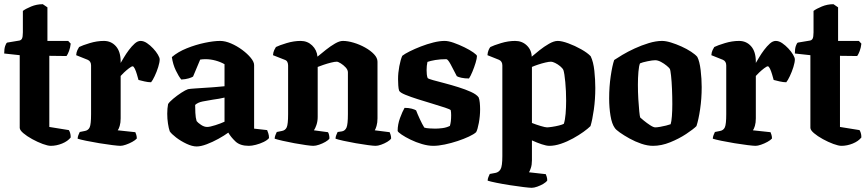

<svg xmlns="http://www.w3.org/2000/svg" viewBox="-22 -695 4138 915"><path d="M220 0Q206 0 181.5 -9Q157 -18 131.5 -32Q106 -46 89 -60.5Q72 -75 72 -86V-432L-2 -440Q-2 -462 2.5 -475.5Q7 -489 12 -492L66 -501Q78 -502 82.5 -510.5Q87 -519 87 -541V-643Q100 -653 126.5 -664Q153 -675 182 -675L204 -660V-500H303L315 -487Q313 -468 307 -452Q301 -436 295 -428L213 -429V-90L306 -75Q309 -71 312 -62Q315 -53 315 -40Q301 -22 274 -11Q247 0 220 0Z M552 0Q542 0 513.5 -3.5Q485 -7 451.5 -12.5Q418 -18 389 -24Q360 -30 348 -34Q348 -42 351.5 -51Q355 -60 358 -66L383 -71Q399 -74 405.5 -88.5Q412 -103 412 -151V-383Q412 -403 396 -410L341 -432Q342 -446 347 -456.5Q352 -467 355 -471Q371 -479 405.5 -489.5Q440 -500 473 -500Q508 -500 530.5 -474.5Q553 -449 553 -401V-395Q559 -405 569 -422Q579 -439 592.5 -457Q606 -475 620 -487.5Q634 -500 648 -500Q663 -500 678.5 -489.5Q694 -479 708 -464Q722 -449 730.5 -434.5Q739 -420 739 -412Q739 -398 732 -375.5Q725 -353 715 -332Q705 -311 698 -303Q684 -303 666.5 -307Q649 -311 638 -314Q635 -325 630.5 -340.5Q626 -356 620.5 -367.5Q615 -379 610 -379Q605 -379 592.5 -369.5Q580 -360 568.5 -349Q557 -338 553 -333V-131Q553 -110 548.5 -95Q544 -80 539 -74L623 -65Q625 -61 627.5 -52.5Q630 -44 630 -35Q623 -27 608.5 -19Q594 -11 578 -5.5Q562 0 552 0Z M915 3Q894 3 866.5 -10Q839 -23 817 -40Q795 -57 787 -69Q782 -83 778.5 -106Q775 -129 775 -153Q775 -165 776 -177Q777 -189 779 -199Q785 -209 803.5 -224.5Q822 -240 842 -253Q862 -266 874 -270Q884 -272 908.5 -273.5Q933 -275 961 -277Q977 -278 984 -278.5Q991 -279 1003.5 -280Q1016 -281 1048 -284V-389Q1029 -400 1005 -406.5Q981 -413 957 -413Q944 -413 932 -411L898 -330Q892 -326 877 -321.5Q862 -317 842 -316Q830 -330 816 -359Q802 -388 797 -423Q826 -448 868.5 -465Q911 -482 954 -491Q997 -500 1027 -500Q1051 -500 1079 -488Q1107 -476 1132 -457.5Q1157 -439 1173 -419.5Q1189 -400 1189 -385V-82L1251 -75Q1253 -70 1256.5 -60Q1260 -50 1260 -37Q1252 -27 1234.5 -18.5Q1217 -10 1197.5 -5Q1178 0 1164 0Q1122 0 1100 -21Q1078 -42 1066 -63Q1047 -49 1019 -33.5Q991 -18 963 -7.5Q935 3 915 3ZM965 -90Q978 -90 1004.5 -98.5Q1031 -107 1048 -115V-230Q1036 -227 1021.5 -224.5Q1007 -222 992 -220Q967 -216 944 -211.5Q921 -207 908 -195Q908 -181 909 -157.5Q910 -134 915 -118Q921 -110 936 -100Q951 -90 965 -90Z M1471 0Q1461 0 1436 -3.5Q1411 -7 1381 -12.5Q1351 -18 1325 -24Q1299 -30 1287 -34Q1287 -42 1290.5 -51Q1294 -60 1297 -66L1322 -71Q1338 -74 1344.5 -88.5Q1351 -103 1351 -151V-383Q1351 -392 1347.5 -399.5Q1344 -407 1335 -410L1279 -432Q1280 -446 1285 -456.5Q1290 -467 1293 -471Q1309 -479 1343.5 -489.5Q1378 -500 1411 -500Q1443 -500 1465.5 -478.5Q1488 -457 1491 -425Q1509 -440 1531 -457.5Q1553 -475 1574.5 -487.5Q1596 -500 1612 -500Q1635 -500 1663.5 -491.5Q1692 -483 1718 -468.5Q1744 -454 1760.5 -436.5Q1777 -419 1777 -401V-131Q1777 -110 1772.5 -95Q1768 -80 1764 -74L1835 -65Q1837 -61 1839.5 -52.5Q1842 -44 1842 -35Q1837 -27 1823.5 -19Q1810 -11 1794.5 -5.5Q1779 0 1768 0Q1758 0 1731.5 -3.5Q1705 -7 1673.5 -12.5Q1642 -18 1615 -24Q1588 -30 1577 -34Q1577 -42 1580.5 -51Q1584 -60 1587 -66L1608 -69Q1623 -72 1629.5 -87.5Q1636 -103 1636 -151V-350Q1636 -362 1625.5 -373.5Q1615 -385 1602 -393Q1589 -401 1583 -401Q1573 -401 1555 -396.5Q1537 -392 1519.5 -386Q1502 -380 1492 -376V-138Q1492 -117 1486 -99.5Q1480 -82 1474 -74L1541 -65Q1544 -61 1546 -52.5Q1548 -44 1548 -35Q1543 -27 1529 -19Q1515 -11 1499 -5.5Q1483 0 1471 0Z M2043 0Q2018 0 1989 -8.5Q1960 -17 1934.5 -29.5Q1909 -42 1892 -53.5Q1875 -65 1873 -71Q1873 -102 1884.5 -133Q1896 -164 1906 -181Q1926 -181 1940.5 -177Q1955 -173 1961 -169Q1967 -153 1978.5 -128Q1990 -103 2000 -87Q2008 -84 2025.5 -83Q2043 -82 2052 -82Q2068 -82 2087 -84.5Q2106 -87 2122 -95Q2128 -114 2128 -146Q2128 -160 2126 -170Q2123 -174 2099 -182Q2075 -190 2040 -200.5Q2005 -211 1970 -222Q1935 -233 1909.5 -243.5Q1884 -254 1880 -263Q1877 -272 1876 -288.5Q1875 -305 1875 -318Q1875 -348 1881 -379.5Q1887 -411 1895 -429Q1906 -438 1930 -450Q1954 -462 1983.5 -473.5Q2013 -485 2043 -492.5Q2073 -500 2097 -500Q2115 -500 2140.5 -491Q2166 -482 2191.5 -469.5Q2217 -457 2234 -445Q2251 -433 2251 -428Q2251 -417 2244.5 -395.5Q2238 -374 2229 -352.5Q2220 -331 2213 -321Q2192 -321 2176.5 -324.5Q2161 -328 2155 -332Q2138 -366 2125 -389.5Q2112 -413 2105 -413Q2076 -413 2052.5 -409Q2029 -405 2015 -400Q2013 -391 2012 -381Q2011 -371 2011 -361Q2011 -351 2012 -341Q2013 -331 2016 -323Q2020 -319 2042 -313Q2064 -307 2096.5 -298.5Q2129 -290 2162.5 -279.5Q2196 -269 2222.5 -257Q2249 -245 2259 -231Q2263 -221 2264.5 -205Q2266 -189 2266 -174Q2266 -142 2260 -109.5Q2254 -77 2247 -65Q2236 -55 2212.5 -44Q2189 -33 2159 -23Q2129 -13 2098 -6.5Q2067 0 2043 0Z M2512 200Q2502 200 2473 196.5Q2444 193 2408.5 187.5Q2373 182 2343.5 176Q2314 170 2302 166Q2302 158 2305.5 149Q2309 140 2312 134L2339 129Q2355 126 2363.5 111.5Q2372 97 2372 49V-383Q2372 -403 2356 -410L2301 -432Q2302 -446 2306.5 -456.5Q2311 -467 2315 -471Q2331 -479 2365.5 -489.5Q2400 -500 2433 -500Q2466 -500 2488.5 -478.5Q2511 -457 2512 -425Q2527 -438 2549 -455.5Q2571 -473 2594.5 -486.5Q2618 -500 2636 -500Q2655 -500 2686.5 -488.5Q2718 -477 2748 -460Q2778 -443 2793 -427Q2806 -400 2810.5 -357.5Q2815 -315 2815 -276Q2815 -222 2808 -172.5Q2801 -123 2792 -94Q2780 -82 2758.5 -66.5Q2737 -51 2709 -35.5Q2681 -20 2651.5 -10Q2622 0 2596 0Q2582 0 2559.5 -7.5Q2537 -15 2513 -26V69Q2513 90 2508 105Q2503 120 2499 126L2579 135Q2581 139 2583.5 147.5Q2586 156 2586 165Q2581 173 2567.5 181Q2554 189 2538.5 194.5Q2523 200 2512 200ZM2585 -88Q2592 -88 2609 -90.5Q2626 -93 2642 -97Q2658 -101 2665 -105Q2671 -123 2673.5 -153Q2676 -183 2676 -215Q2676 -261 2672 -303.5Q2668 -346 2663 -361Q2659 -370 2647.5 -379.5Q2636 -389 2623.5 -395Q2611 -401 2604 -401Q2594 -401 2577 -397Q2560 -393 2542 -387Q2524 -381 2513 -376V-109Q2533 -101 2555 -94.5Q2577 -88 2585 -88Z M3090 0Q3064 0 3034.5 -10Q3005 -20 2978 -35Q2951 -50 2932 -63.5Q2913 -77 2908 -85Q2894 -104 2887.5 -143Q2881 -182 2881 -226Q2881 -282 2888.5 -332.5Q2896 -383 2905 -409Q2918 -418 2944 -433.5Q2970 -449 3002.5 -464Q3035 -479 3069.5 -489.5Q3104 -500 3133 -500Q3151 -500 3175.5 -492.5Q3200 -485 3225.5 -473.5Q3251 -462 3271.5 -448.5Q3292 -435 3301 -424Q3312 -403 3317 -361Q3322 -319 3322 -280Q3322 -225 3314.5 -174.5Q3307 -124 3297 -94Q3282 -79 3248 -56.5Q3214 -34 3172 -17Q3130 0 3090 0ZM3101 -88Q3109 -88 3123.5 -90.5Q3138 -93 3152 -96.5Q3166 -100 3174 -103Q3178 -115 3180 -141.5Q3182 -168 3182 -199Q3182 -233 3180.5 -270Q3179 -307 3176 -334.5Q3173 -362 3170 -367Q3167 -372 3155 -382Q3143 -392 3128 -400Q3113 -408 3100 -408Q3088 -408 3063.5 -403Q3039 -398 3028 -393Q3023 -382 3020.5 -353Q3018 -324 3018 -291Q3018 -257 3020 -222.5Q3022 -188 3024.5 -164Q3027 -140 3029 -135Q3032 -132 3046 -120.5Q3060 -109 3076 -98.5Q3092 -88 3101 -88Z M3579 0Q3569 0 3540.5 -3.5Q3512 -7 3478.5 -12.5Q3445 -18 3416 -24Q3387 -30 3375 -34Q3375 -42 3378.5 -51Q3382 -60 3385 -66L3410 -71Q3426 -74 3432.5 -88.5Q3439 -103 3439 -151V-383Q3439 -403 3423 -410L3368 -432Q3369 -446 3374 -456.5Q3379 -467 3382 -471Q3398 -479 3432.5 -489.5Q3467 -500 3500 -500Q3535 -500 3557.5 -474.5Q3580 -449 3580 -401V-395Q3586 -405 3596 -422Q3606 -439 3619.5 -457Q3633 -475 3647 -487.5Q3661 -500 3675 -500Q3690 -500 3705.5 -489.5Q3721 -479 3735 -464Q3749 -449 3757.5 -434.5Q3766 -420 3766 -412Q3766 -398 3759 -375.5Q3752 -353 3742 -332Q3732 -311 3725 -303Q3711 -303 3693.5 -307Q3676 -311 3665 -314Q3662 -325 3657.5 -340.5Q3653 -356 3647.5 -367.5Q3642 -379 3637 -379Q3632 -379 3619.5 -369.5Q3607 -360 3595.5 -349Q3584 -338 3580 -333V-131Q3580 -110 3575.5 -95Q3571 -80 3566 -74L3650 -65Q3652 -61 3654.5 -52.5Q3657 -44 3657 -35Q3650 -27 3635.5 -19Q3621 -11 3605 -5.5Q3589 0 3579 0Z M3988 0Q3974 0 3949.5 -9Q3925 -18 3899.5 -32Q3874 -46 3857 -60.5Q3840 -75 3840 -86V-432L3766 -440Q3766 -462 3770.5 -475.5Q3775 -489 3780 -492L3834 -501Q3846 -502 3850.5 -510.5Q3855 -519 3855 -541V-643Q3868 -653 3894.5 -664Q3921 -675 3950 -675L3972 -660V-500H4071L4083 -487Q4081 -468 4075 -452Q4069 -436 4063 -428L3981 -429V-90L4074 -75Q4077 -71 4080 -62Q4083 -53 4083 -40Q4069 -22 4042 -11Q4015 0 3988 0Z"/></svg>

Font: Texturina 72pt ExtraBold
Style: Regular
Weight: 800
Designer: Guillermo Torres Carreño
Foundry: Omnibus-Type
Version: Version 1.002; ttfautohint (v1.8.3)